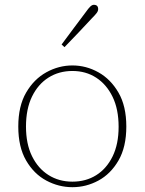

<svg xmlns="http://www.w3.org/2000/svg" viewBox="-20 -765 601 798"><path d="M281 13Q224 13 172.5 -14.5Q121 -42 88.5 -98Q56 -154 56 -239Q56 -324 88.5 -380Q121 -436 172.5 -464.5Q224 -493 281 -493Q338 -493 389 -464.5Q440 -436 472.5 -380Q505 -324 505 -239Q505 -154 472.5 -98Q440 -42 389 -14.5Q338 13 281 13ZM281 -10Q337 -10 380 -37Q423 -64 448 -115Q473 -166 473 -238Q473 -311 448 -362.5Q423 -414 380 -442Q337 -470 281 -470Q225 -470 181.5 -442.5Q138 -415 113 -363.5Q88 -312 88 -239Q88 -167 113 -116Q138 -65 181.5 -37.5Q225 -10 281 -10ZM236 -580Q262 -615 288 -650Q314 -685 336 -714Q348 -731 355.5 -738Q363 -745 370 -745Q388 -745 388 -727Q388 -719 381.5 -710.5Q375 -702 360 -687Q337 -662 308 -631.5Q279 -601 248 -569Z"/></svg>

Font: Source Serif 4 SmText ExtraLight
Style: Regular
Weight: 200
Designer: Frank Grießhammer
Foundry: Adobe
Version: Version 4.005;hotconv 1.1.0;makeotfexe 2.6.0